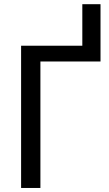

<svg xmlns="http://www.w3.org/2000/svg" viewBox="-20 -909 529 928"><path d="M377.9 -688V-888.7H465.8V-611.8H175.3V-0.5H82V-688Z"/></svg>

Font: Liberation Sans
Style: Regular
Weight: 400
Designer: Steve Matteson
Foundry: Ascender Corporation
Version: Version 2.00.1